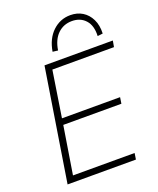

<svg xmlns="http://www.w3.org/2000/svg" viewBox="-167 -1031 931 1130"><g transform="rotate(-20 298.5 -465.5)"><path d="M57 0 169 -705H597L590 -666H204L159 -377H523L517 -338H153L105 -39H491L485 0ZM274 -760 241 -764Q254 -842 301 -886.5Q348 -931 412 -931Q455 -931 487.5 -911Q520 -891 538.5 -853.5Q557 -816 555 -764L522 -760Q525 -825 493.5 -860Q462 -895 409 -895Q356 -895 320 -860Q284 -825 274 -760Z"/></g></svg>

Font: Mulish ExtraLight
Style: Italic
Weight: 200
Italic angle: -9°
Designer: Vernon Adams
Foundry: Vernon Adams
Version: Version 3.603